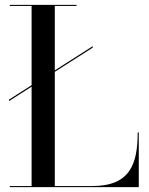

<svg xmlns="http://www.w3.org/2000/svg" viewBox="-20 -770 613 790"><path d="M17 -360V-354L110 -413.5V-4.5H20.5V0H551V-225H546.5C546.5 -98 517 -4.5 360 -4.5H205.5V-474.5L361.5 -574V-580L205.5 -480.5V-745.5H295V-750H20.5V-745.5H110V-419.5Z"/></svg>

Font: Bodoni* 36pt
Style: Regular
Weight: 400
Version: Version 2.3